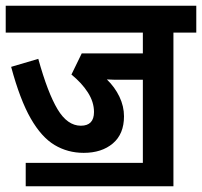

<svg xmlns="http://www.w3.org/2000/svg" viewBox="-20 -642 707 672"><path d="M70 -72H480V-363H406Q392 -363 379 -363Q366 -363 354 -364Q382 -337 398 -303.5Q414 -270 414 -235Q414 -173 375 -140Q336 -107 273 -107Q217 -107 171 -134.5Q125 -162 87.5 -227.5Q50 -293 19 -408L114 -436Q147 -317 181.5 -259.5Q216 -202 263 -202Q309 -202 309 -250Q309 -285 287.5 -318.5Q266 -352 230 -381L266 -455H480V-528H0V-622H667V-528H587V10H70Z"/></svg>

Font: Noto Sans Condensed SemiBold
Style: Italic
Weight: 600
Width: 3
Italic angle: -12°
Designer: Monotype Design Team
Foundry: Monotype Imaging Inc.
Version: Version 2.013; ttfautohint (v1.8.4.7-5d5b)